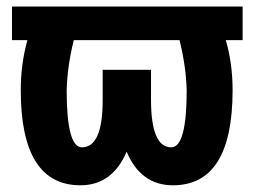

<svg xmlns="http://www.w3.org/2000/svg" viewBox="-20 -548 762 578"><path d="M226.6 -104.5Q289.1 -104.5 289.1 -246.6V-337.9H434.6V-248Q434.6 -104.5 495.6 -104.5Q542 -104.5 542 -276.4Q540 -348.6 520.5 -427.2H202.1Q182.6 -348.6 180.7 -276.4Q180.7 -104.5 226.6 -104.5ZM222.2 9.8Q42.5 9.8 42.5 -276.4Q42.5 -355.5 62.5 -427.2H16.1V-528.3H710.4V-427.2H659.7Q680.2 -357.4 680.2 -276.4Q680.2 9.8 500.5 9.8Q403.8 9.8 361.3 -91.3Q317.9 9.8 222.2 9.8Z"/></svg>

Font: RobotoCondensed-Bold
Style: Bold
Weight: 700
Designer: Google
Version: Version 2.001240; 2014